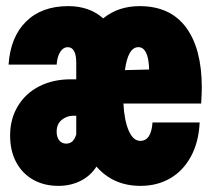

<svg xmlns="http://www.w3.org/2000/svg" viewBox="-20 -595 690 627"><path d="M201 -441Q187 -441 177 -426Q167 -411 165 -384H8Q14 -474 65 -524.5Q116 -575 203 -575Q272 -575 317 -535Q366 -575 436 -575Q536 -575 587.5 -505.5Q639 -436 639 -309Q639 -293 637 -257H383Q386 -201 400.5 -168Q415 -135 438 -135Q474 -135 478 -195H632Q629 -131 603.5 -84Q578 -37 535.5 -12.5Q493 12 439 12Q350 12 295 -51Q275 -20 242.5 -4Q210 12 171 12Q124 12 88.5 -8Q53 -28 33 -65Q13 -102 13 -153Q13 -206 38 -248Q63 -290 108 -313Q153 -336 211 -336H229V-390Q229 -415 222 -428Q215 -441 201 -441ZM196 -126Q208 -126 216 -133Q224 -140 229 -156V-217H219Q198 -217 181.5 -203.5Q165 -190 165 -165Q165 -147 173.5 -136.5Q182 -126 196 -126ZM467 -368Q466 -405 457 -423Q448 -441 432 -441Q398 -441 388 -366Z"/></svg>

Font: Azeret Mono Black
Style: Regular
Weight: 900
Designer: Martin Vácha
Foundry: Displaay
Version: Version 1.000; Glyphs 3.0.3, build 3074